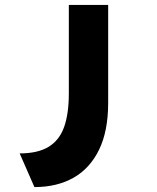

<svg xmlns="http://www.w3.org/2000/svg" viewBox="-20 -551 639 781"><path d="M120 210 60 73Q134 73 178 46Q222 19 241 -35Q260 -89 260 -171V-531H420V-133Q420 -18 383 58Q346 134 279 172Q212 210 120 210Z"/></svg>

Font: Lexend Zetta
Style: Bold
Weight: 700
Designer: Bonnie Shaver-Troup, Thomas Jockin
Foundry: Lexend
Version: Version 1.007